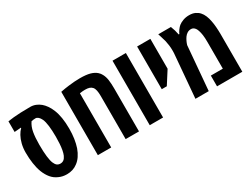

<svg xmlns="http://www.w3.org/2000/svg" viewBox="-55 -1128 2124 1624"><g transform="rotate(-30 1007.5 -315.5)"><path d="M248.5 9.8Q205.1 9.8 171.4 -6.3Q134.3 -22 108.6 -52.7Q83 -83.5 66.4 -126Q50.8 -167 43.5 -217.3Q36.1 -267.6 36.1 -323.2Q36.1 -368.7 45.9 -407.5Q55.7 -446.3 72 -475.8Q88.4 -505.4 106.9 -522.5V-526.9L42.5 -522V-626Q70.8 -630.4 100.6 -633.3Q130.4 -636.2 169.2 -637.9Q208 -639.6 262.2 -639.6Q290.5 -639.6 315.7 -629.4Q340.8 -619.1 360.8 -602.1Q378.9 -586.9 396.5 -562Q414.1 -537.1 427.2 -503.9Q441.4 -469.2 449.2 -421.6Q457 -374 457 -314.9Q457 -264.6 450.4 -220Q443.8 -175.3 431.2 -137.7Q418 -100.6 397.9 -71Q377.9 -41.5 351.6 -22.9Q308.6 9.8 248.5 9.8ZM245.1 -96.2Q263.7 -96.2 277.6 -106.2Q291.5 -116.2 302.2 -139.6Q310.5 -158.7 315.4 -185.5Q320.3 -212.4 322.5 -244.6Q324.7 -276.9 324.7 -312Q324.7 -373.5 319.1 -419.2Q313.5 -464.8 301.8 -490.2Q292 -511.2 279.1 -522.5Q266.1 -533.7 253.4 -533.7Q241.2 -533.2 232.2 -532.5Q223.1 -531.7 212.4 -529.3Q187 -493.7 178.2 -443.8Q169.4 -394 169.4 -323.7Q169.4 -253.4 175 -207.8Q180.7 -162.1 190.4 -139.2Q199.7 -116.7 212.9 -106.4Q226.1 -96.2 245.1 -96.2Z M554.2 0V-618.7Q574.7 -623 595.2 -626.2Q615.7 -629.4 635.3 -631.8Q665.5 -635.7 694.3 -637.7Q723.1 -639.6 748 -639.6Q807.6 -639.6 845 -629.4Q882.3 -619.1 906.2 -597.7Q914.6 -590.3 920.7 -582.3Q926.8 -574.2 931.6 -564.9Q946.3 -538.1 951.2 -502.4Q956.1 -466.8 956.1 -420.4V0H825.7V-420.9Q825.7 -453.1 821 -475.6Q816.4 -498 805.2 -510.7Q794.4 -522.9 778.1 -528.3Q761.7 -533.7 735.8 -533.7Q724.6 -533.7 712.4 -532.7Q700.2 -531.7 684.6 -529.3V0Z M1061 0V-629.9H1191.4V0Z M1301.3 -212.9V-629.9H1430.7V-338.4L1350.6 -212.9Z M1507.3 0 1542 -408.7Q1543 -417 1543.5 -429Q1543.9 -440.9 1543.9 -452.6Q1543.9 -476.6 1541 -500Q1538.1 -523.4 1533.2 -545.4Q1532.2 -550.3 1530.8 -555.2Q1529.3 -560.1 1527.8 -564.9Q1526.4 -569.8 1524.9 -574.2Q1521 -588.4 1516.6 -602.3Q1512.2 -616.2 1507.8 -629.9H1631.3Q1640.6 -606.9 1646.7 -585.7Q1652.8 -564.5 1656.7 -542.5H1663.6Q1668.9 -557.1 1682.4 -575.7Q1695.8 -594.2 1710 -606Q1725.6 -618.7 1752.9 -629.2Q1780.3 -639.6 1813.5 -639.6Q1847.7 -639.6 1871.6 -628.2Q1895.5 -616.7 1910.6 -599.6Q1926.8 -582 1937.7 -555.7Q1948.7 -529.3 1954.1 -499Q1960 -470.7 1962.6 -434.8Q1965.3 -398.9 1965.3 -365.2V0H1718.3V-105H1835.4V-364.7Q1835.4 -406.7 1831.5 -434.1Q1827.6 -461.4 1820.8 -481.4Q1815.4 -498.5 1807.4 -509Q1799.3 -519.5 1789.8 -524.7Q1780.3 -529.8 1769.5 -529.8Q1748 -529.8 1732.2 -519.8Q1716.3 -509.8 1705.1 -494.1Q1694.3 -478.5 1686.8 -462.4Q1679.2 -446.3 1673.8 -428.7L1637.2 0Z"/></g></svg>

Font: Open Sans Condensed
Style: Regular
Weight: 400
Width: 3
Designer: Monotype Design Team
Foundry: Monotype Imaging Inc.
Version: Version 3.000